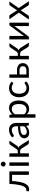

<svg xmlns="http://www.w3.org/2000/svg" viewBox="2003 -2773 941 4987"><g transform="rotate(-90 2473.5 -279.5)"><path d="M514.5 0H425.5V-436.5H265.5Q259.5 -340 247.5 -269.8Q235.5 -199.5 218.8 -150.2Q202 -101 181.2 -70.2Q160.5 -39.5 137.8 -22.5Q115 -5.5 90.8 0.5Q66.5 6.5 42.5 6.5Q0 6.5 0 -7V-63.5H26Q43 -63.5 60.5 -69.5Q78 -75.5 94.8 -92.5Q111.5 -109.5 127 -140.2Q142.5 -171 155.2 -220.2Q168 -269.5 177.2 -339.8Q186.5 -410 191.5 -506.5H514.5Z M749.5 -506.5V0H660.5V-506.5ZM768.5 -665.5Q768.5 -652.5 763.2 -641.2Q758 -630 749.2 -621.2Q740.5 -612.5 728.8 -607.5Q717 -602.5 704 -602.5Q691 -602.5 679.8 -607.5Q668.5 -612.5 660 -621.2Q651.5 -630 646.5 -641.2Q641.5 -652.5 641.5 -665.5Q641.5 -678.5 646.5 -690.2Q651.5 -702 660 -710.8Q668.5 -719.5 679.8 -724.5Q691 -729.5 704 -729.5Q717 -729.5 728.8 -724.5Q740.5 -719.5 749.2 -710.8Q758 -702 763.2 -690.2Q768.5 -678.5 768.5 -665.5Z M1203 -481.5Q1210 -492.5 1221.5 -499.5Q1233 -506.5 1246 -506.5H1315.5L1184 -313.5Q1172 -295 1159 -283.2Q1146 -271.5 1127 -265Q1151 -258.5 1167.5 -244.8Q1184 -231 1197 -209.5L1330 0H1268Q1244 0 1231 -8Q1218 -16 1208.5 -31L1110 -188.5Q1086.5 -227.5 1039.5 -227.5H985V0.5H895.5V-506.5H985V-287.5H1033Q1073 -287.5 1095.5 -321.5Z M1687.5 -228Q1626 -226 1582.8 -218.2Q1539.5 -210.5 1512.2 -198Q1485 -185.5 1472.8 -168.5Q1460.5 -151.5 1460.5 -130.5Q1460.5 -110.5 1467 -96Q1473.5 -81.5 1484.8 -72.2Q1496 -63 1511.2 -58.8Q1526.5 -54.5 1544 -54.5Q1567.5 -54.5 1587 -59.2Q1606.5 -64 1623.8 -73Q1641 -82 1656.8 -94.5Q1672.5 -107 1687.5 -123ZM1400 -435Q1442 -475.5 1490.5 -495.5Q1539 -515.5 1598 -515.5Q1640.5 -515.5 1673.5 -501.5Q1706.5 -487.5 1729 -462.5Q1751.5 -437.5 1763 -402Q1774.5 -366.5 1774.5 -324V0H1735Q1722 0 1715 -4.2Q1708 -8.5 1704 -21L1694 -69Q1674 -50.5 1655 -36.2Q1636 -22 1615 -12.2Q1594 -2.5 1570.2 2.8Q1546.5 8 1517.5 8Q1488 8 1462 -0.2Q1436 -8.5 1416.8 -25Q1397.5 -41.5 1386.2 -66.8Q1375 -92 1375 -126.5Q1375 -156.5 1391.5 -184.2Q1408 -212 1445 -233.5Q1482 -255 1541.5 -268.8Q1601 -282.5 1687.5 -284.5V-324Q1687.5 -383 1662 -413.2Q1636.5 -443.5 1587.5 -443.5Q1554.5 -443.5 1532.2 -435.2Q1510 -427 1493.8 -416.8Q1477.5 -406.5 1465.8 -398.2Q1454 -390 1442.5 -390Q1433.5 -390 1427 -394.8Q1420.5 -399.5 1416 -406.5Z M1999.5 -122Q2024 -89 2053 -75.5Q2082 -62 2118 -62Q2189 -62 2227 -112.5Q2265 -163 2265 -256.5Q2265 -306 2256.2 -341.5Q2247.5 -377 2231 -399.8Q2214.5 -422.5 2190.5 -433Q2166.5 -443.5 2136 -443.5Q2092.5 -443.5 2059.8 -423.5Q2027 -403.5 1999.5 -367ZM1995 -428Q2027 -467.5 2069 -491.5Q2111 -515.5 2165 -515.5Q2209 -515.5 2244.5 -498.8Q2280 -482 2305 -449.2Q2330 -416.5 2343.5 -368Q2357 -319.5 2357 -256.5Q2357 -200.5 2342 -152.2Q2327 -104 2298.8 -68.8Q2270.5 -33.5 2229.8 -13.2Q2189 7 2138 7Q2091.5 7 2058.2 -8.8Q2025 -24.5 1999.5 -52.5V171.5H1910V-506.5H1963.5Q1982.5 -506.5 1987 -488Z M2822.5 -416.5Q2818.5 -411 2814.5 -408Q2810.5 -405 2803.5 -405Q2796 -405 2787 -411.2Q2778 -417.5 2764.8 -425Q2751.5 -432.5 2732.2 -438.8Q2713 -445 2685 -445Q2647.5 -445 2619 -431.8Q2590.5 -418.5 2571.2 -393.5Q2552 -368.5 2542.2 -333Q2532.5 -297.5 2532.5 -253.5Q2532.5 -207.5 2543 -171.8Q2553.5 -136 2572.8 -111.8Q2592 -87.5 2619.2 -74.8Q2646.5 -62 2680.5 -62Q2713 -62 2734 -69.8Q2755 -77.5 2768.8 -87Q2782.5 -96.5 2791.8 -104.2Q2801 -112 2810 -112Q2821 -112 2827 -103.5L2852 -71Q2835.5 -50.5 2814.5 -36Q2793.5 -21.5 2769.2 -11.8Q2745 -2 2718.5 2.5Q2692 7 2664.5 7Q2617 7 2576.2 -10.5Q2535.5 -28 2505.5 -61.2Q2475.5 -94.5 2458.5 -143Q2441.5 -191.5 2441.5 -253.5Q2441.5 -310 2457.2 -358Q2473 -406 2503.2 -440.8Q2533.5 -475.5 2577.8 -495Q2622 -514.5 2679.5 -514.5Q2733 -514.5 2773.8 -497.2Q2814.5 -480 2846 -448.5Z M3142 -65Q3169 -65 3188.8 -71.8Q3208.5 -78.5 3221.5 -90.8Q3234.5 -103 3241 -119.5Q3247.5 -136 3247.5 -155.5Q3247.5 -173.5 3242 -189.2Q3236.5 -205 3223.8 -217Q3211 -229 3190.5 -236Q3170 -243 3140.5 -243H3033V-65ZM3140.5 -308Q3193 -308 3228.8 -295.5Q3264.5 -283 3286.2 -262Q3308 -241 3317.5 -213.5Q3327 -186 3327 -156.5Q3327 -122.5 3315 -93.8Q3303 -65 3279.5 -44.2Q3256 -23.5 3221.5 -11.8Q3187 0 3142 0H2947.5V-506.5H3033V-308Z M3734 -481.5Q3741 -492.5 3752.5 -499.5Q3764 -506.5 3777 -506.5H3846.5L3715 -313.5Q3703 -295 3690 -283.2Q3677 -271.5 3658 -265Q3682 -258.5 3698.5 -244.8Q3715 -231 3728 -209.5L3861 0H3799Q3775 0 3762 -8Q3749 -16 3739.5 -31L3641 -188.5Q3617.5 -227.5 3570.5 -227.5H3516V0.5H3426.5V-506.5H3516V-287.5H3564Q3604 -287.5 3626.5 -321.5Z M4378.5 -506.5V0H4289.5V-344Q4289.5 -354 4290.5 -365.5Q4291.5 -377 4293 -388.5Q4288.5 -378.5 4284 -370Q4279.5 -361.5 4274.5 -354.5L4030 -22Q4024.5 -14 4016.2 -6.8Q4008 0.5 3998 0.5H3944V-506H4033.5V-162Q4033.5 -152.5 4032.5 -141.2Q4031.5 -130 4030 -118.5Q4034.5 -128 4039 -136.2Q4043.5 -144.5 4048 -151.5L4292.5 -484Q4298 -492 4306.5 -499.2Q4315 -506.5 4325 -506.5Z M4935.5 0H4850Q4839 0 4832.8 -5.8Q4826.5 -11.5 4822.5 -18.5L4695 -217Q4693 -210 4690.8 -203.2Q4688.5 -196.5 4684.5 -191L4566.5 -18.5Q4561.5 -11.5 4555.8 -5.8Q4550 0 4540 0H4460.5L4638 -260L4467.5 -506.5H4553Q4564 -506.5 4569 -503Q4574 -499.5 4578 -493L4702.5 -303Q4706.5 -317.5 4715 -331L4824 -491Q4828.5 -498 4833.8 -502.2Q4839 -506.5 4846.5 -506.5H4928.5L4758 -264.5Z"/></g></svg>

Font: Lato 2
Style: Regular
Weight: 400
Designer: Lukasz Dziedzic with Adam Twardoch and Botio Nikoltchev
Foundry: tyPoland Lukasz Dziedzic
Version: Version 2.015; 2015-08-06; http://www.latofonts.com/